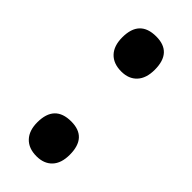

<svg xmlns="http://www.w3.org/2000/svg" viewBox="-190 -591 639 639"><g transform="rotate(45 130.0 -271.0)"><path d="M53 -471Q53 -553 131 -553Q206 -553 206 -471Q206 -431 186 -409.5Q166 -388 131 -388Q94 -388 73.5 -409.5Q53 -431 53 -471ZM53 -71Q53 -153 131 -153Q206 -153 206 -71Q206 -31 186 -10Q166 11 131 11Q94 11 73.5 -10.5Q53 -32 53 -71Z"/></g></svg>

Font: Noto Sans Lao UI ExtCond
Style: Bold
Weight: 700
Width: 2
Designer: Monotype Design Team
Foundry: Monotype Imaging Inc.
Version: Version 2.000; ttfautohint (v1.8.4.7-5d5b)